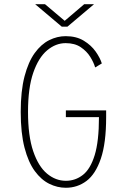

<svg xmlns="http://www.w3.org/2000/svg" viewBox="-20 -877 590 908"><path d="M291.5 11Q251 11 213 -7.8Q175 -26.5 144.5 -68Q114 -109.5 96 -178.5Q78 -247.5 78 -348Q78 -447 96 -515.8Q114 -584.5 144.2 -626.2Q174.5 -668 212.5 -687Q250.5 -706 290.5 -706Q341 -706 376.2 -684.5Q411.5 -663 432.5 -633Q453.5 -603 461.5 -577L430 -558Q423.5 -581 407 -607.8Q390.5 -634.5 362 -653.8Q333.5 -673 290.5 -673Q243.5 -673 202.8 -638.8Q162 -604.5 137.2 -532.8Q112.5 -461 112.5 -348Q112.5 -234 137 -162Q161.5 -90 202.2 -56Q243 -22 291.5 -22Q336.5 -22 372 -49.8Q407.5 -77.5 427.8 -143.2Q448 -209 448 -323H291.5V-355H482V-323Q482 -200.5 457 -127Q432 -53.5 389 -21.2Q346 11 291.5 11ZM146.5 -857H193L286 -778.5L378 -857H424.5L299 -751H272Z"/></svg>

Font: Trispace SemiCondensed Thin
Style: Regular
Weight: 100
Width: 4
Designer: Tyler Finck
Foundry: Etcetera Type Company
Version: Version 1.210; ttfautohint (v1.8.3)